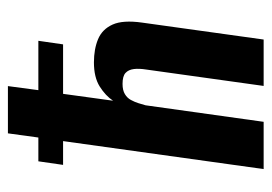

<svg xmlns="http://www.w3.org/2000/svg" viewBox="-118 -552 670 473"><g transform="rotate(-90 216.5 -315.0)"><path d="M37 0 105.9 -494.1H47.3L56.1 -555H114.7L125 -630H241.4L231.4 -555H353L344.2 -494.1H222.3L205.4 -371Q217.6 -389.5 240.3 -403.8Q263 -418.1 299.9 -418.1Q332.5 -418.1 357 -407.9Q381.5 -397.7 393 -372.1Q404.5 -346.5 397.8 -299.4L356.1 0H241.8L282.1 -288.6Q285 -306.7 283.4 -319.9Q281.7 -333 273.8 -340.3Q265.9 -347.6 246.8 -347.6Q231.1 -347.6 221.6 -341.8Q212.1 -336.1 207.3 -327.1Q202.4 -318.1 199.4 -308.7Q196.5 -299.2 194.1 -290.8L153.4 0Z"/></g></svg>

Font: Alumni Sans Thin
Style: Italic
Weight: 100
Italic angle: -8°
Designer: Robert E. Leuschke
Foundry: Robert E. Leuschke
Version: Version 1.016